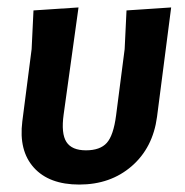

<svg xmlns="http://www.w3.org/2000/svg" viewBox="-20 -488 496 516"><path d="M193 8Q112 8 71 -37.5Q30 -83 40 -162L65 -356L70 -460L191 -468L151 -180Q144 -129 158.5 -106.5Q173 -84 211 -84Q249 -84 267 -104Q285 -124 292 -178L315 -356L320 -460L440 -468L402 -174Q391 -91 334 -41.5Q277 8 193 8Z"/></svg>

Font: Alegreya Sans
Style: Bold Italic
Weight: 700
Italic angle: -7°
Designer: Juan Pablo del Peral
Foundry: Huerta Tipografica
Version: Version 2.007